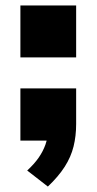

<svg xmlns="http://www.w3.org/2000/svg" viewBox="-20 -517 355 706"><path d="M156 169 80 110Q106 86 122 63Q138 40 147 15Q156 -10 156 -38L196 0H55V-192H260V-61Q260 -17 250.5 21.5Q241 60 218 96Q195 132 156 169ZM55 -306V-497H260V-306Z"/></svg>

Font: Nunito Sans 10pt SemiExpanded Black
Style: Regular
Weight: 900
Width: 6
Designer: Vernon Adams
Foundry: Vernon Adams
Version: Version 3.101;gftools[0.9.27]